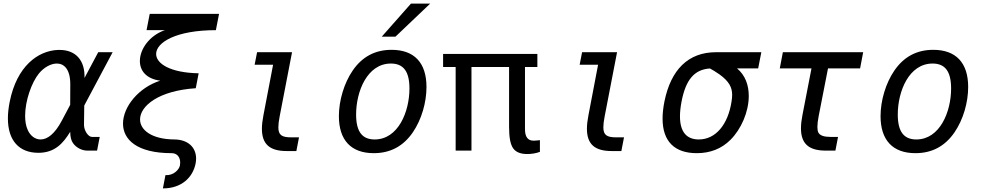

<svg xmlns="http://www.w3.org/2000/svg" viewBox="-20 -837 5458 1067"><path d="M193.4 12.2C285.2 12.2 331.5 -41.5 370.1 -104.5C370.6 -74.2 376 -55.2 386.2 -41C403.3 -16.6 435.1 0 465.3 0H519.5L534.2 -76.2H490.7C469.7 -76.2 446.3 -112.8 446.8 -143.6L448.2 -250.5L606 -546.9H525.9L449.7 -403.8C452.6 -502.9 399.9 -559.6 311 -559.6H302.7C190.4 -555.2 73.7 -468.8 34.2 -272.9C27.3 -238.8 23.9 -207.5 23.9 -179.2C23.9 -55.7 86.4 12.2 193.4 12.2ZM205.6 -62C175.3 -62 148.9 -82 134.3 -114.3C124 -136.2 119.6 -164.1 119.6 -193.4C119.6 -277.3 155.8 -379.4 196.8 -429.2C223.6 -461.9 262.2 -483.9 295.9 -483.9C336.4 -483.9 371.1 -451.7 370.6 -367.2L370.1 -254.4L323.2 -166C285.2 -94.2 244.1 -62 205.6 -62Z M885.3 210C991.2 210 1051.8 147 1066.9 72.3C1068.8 62.5 1069.8 53.2 1069.8 44.4C1069.8 -19 1023.9 -61.5 948.7 -62C822.8 -63 758.3 -114.7 758.3 -173.3C758.3 -247.1 859.4 -333 1067.9 -346.7L1084 -429.7C926.8 -432.6 847.7 -482.9 847.7 -537.1C847.7 -601.1 958 -669.4 1179.7 -669.4L1197.3 -759.8H812L794.4 -669.4H896C810.5 -639.6 757.3 -564 757.3 -498C757.3 -445.3 791.5 -398.9 870.6 -388.7C751 -351.1 663.6 -244.1 663.6 -149.9C663.6 -62.5 739.3 14.2 934.1 14.2C965.8 14.2 981.4 38.1 981.4 66.9C981.4 71.8 981 77.1 980 82C975.6 106 943.8 139.6 899.4 136.2C895 161.1 890.1 185.5 885.3 210Z M1573.2 2.4H1627L1641.6 -73.7H1598.6C1546.9 -73.7 1526.9 -85.9 1526.9 -129.4C1526.9 -145.5 1529.3 -165.5 1534.2 -190.4L1603 -546.9H1408.7L1395 -477.1H1497.6L1443.8 -195.8C1438.5 -168 1435.5 -143.1 1435.5 -121.6C1435.5 -35.6 1479 2.4 1573.2 2.4Z M2101.6 -633.3H2177.7L2370.6 -816.9H2263.7ZM2057.1 14.2C2150.9 14.2 2222.2 -25.9 2273.9 -101.1C2323.2 -172.9 2350.1 -268.6 2350.1 -353.5C2350.1 -489.3 2281.2 -560.1 2156.2 -560.1C2063.5 -560.1 1992.2 -521 1939.9 -444.8C1892.6 -376 1863.3 -278.8 1863.3 -191.4C1863.3 -59.6 1929.7 14.2 2057.1 14.2ZM2062 -62C1993.7 -62 1959 -104 1959 -200.7C1959 -330.1 2021.5 -483.9 2152.3 -483.9C2220.7 -483.9 2255.4 -441.9 2255.4 -345.2C2255.4 -215.8 2192.9 -62 2062 -62Z M2909.7 19C2920.9 19 2933.1 18.1 2945.3 16.1C2957.5 14.2 2969.2 11.2 2980.5 6.8V-58.1C2976.1 -57.1 2979 -58.1 2966.3 -56.6C2959 -55.7 2951.7 -55.2 2946.3 -55.2C2928.7 -55.2 2917.5 -60.5 2909.7 -70.8C2900.9 -82 2897.5 -98.6 2897.5 -121.1V-464.8H2966.3V-537.1H2442.4V-464.8H2512.2V0H2600.1V-464.8H2809.1V-130.9C2809.1 -70.8 2816.9 -34.2 2831.5 -13.2C2846.7 8.3 2872.1 19 2909.7 19Z M3379.4 2.4H3433.1L3447.8 -73.7H3404.8C3353 -73.7 3333 -85.9 3333 -129.4C3333 -145.5 3335.4 -165.5 3340.3 -190.4L3409.2 -546.9H3214.8L3201.2 -477.1H3303.7L3250 -195.8C3244.6 -168 3241.7 -143.1 3241.7 -121.6C3241.7 -35.6 3285.2 2.4 3379.4 2.4Z M3852.1 14.2C3927.7 14.2 3989.7 -10.7 4039.1 -59.6C4098.6 -118.7 4141.1 -215.3 4141.1 -303.7C4141.1 -363.3 4122.1 -418.9 4075.7 -457H4193.4L4210.9 -546.9H3959.5C3803.7 -546.9 3708 -448.7 3672.4 -272.9C3665.5 -238.3 3662.1 -206.5 3662.1 -177.7C3662.1 -51.3 3729 14.2 3852.1 14.2ZM3863.3 -62C3794.4 -62 3758.8 -105.5 3758.8 -190.4C3758.8 -214.4 3761.7 -242.2 3767.6 -272.9C3791 -394 3838.4 -450.7 3925.3 -456.5C3940.9 -447.8 3958 -438 3978 -423.8C4033.2 -384.3 4048.8 -349.6 4048.8 -309.6C4048.8 -297.9 4047.4 -285.6 4045.4 -272.9C4025.9 -145 3957.5 -62 3863.3 -62Z M4568.8 0H4622.6L4637.2 -76.2H4594.2C4559.1 -76.2 4537.1 -84 4528.3 -99.6C4524.4 -106.9 4522.5 -117.2 4522.5 -131.8C4522.5 -147.5 4524.9 -168 4529.8 -192.9L4581.5 -457H4759.8L4776.9 -546.9H4330.6L4313.5 -457H4489.7L4439.5 -198.2C4434.1 -170.4 4431.2 -146 4431.2 -124C4431.2 -38.6 4474.6 0 4568.8 0Z M5067.4 14.2C5161.1 14.2 5232.4 -25.9 5284.2 -101.1C5333.5 -172.9 5360.4 -268.6 5360.4 -353.5C5360.4 -489.3 5291.5 -560.1 5166.5 -560.1C5073.7 -560.1 5002.4 -521 4950.2 -444.8C4902.8 -376 4873.5 -278.8 4873.5 -191.4C4873.5 -59.6 4939.9 14.2 5067.4 14.2ZM5072.3 -62C5003.9 -62 4969.2 -104 4969.2 -200.7C4969.2 -330.1 5031.7 -483.9 5162.6 -483.9C5231 -483.9 5265.6 -441.9 5265.6 -345.2C5265.6 -215.8 5203.1 -62 5072.3 -62Z"/></svg>

Font: Hack
Style: Oblique
Weight: 400
Italic angle: -12°
Monospace: yes
Designer: Christopher Simpkins
Foundry: Christopher Simpkins
Version: Version 2.010